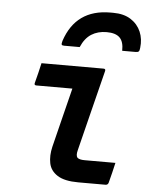

<svg xmlns="http://www.w3.org/2000/svg" viewBox="-55 -844 711 891"><g transform="rotate(5 300.0 -399.0)"><path d="M414 -706Q373 -706 343 -687Q313 -668 295 -626H222Q213 -626 211 -630Q209 -634 213 -648Q263 -798 423 -798H436Q486 -798 518.5 -777Q551 -756 565.5 -722Q580 -688 575 -647Q574 -634 570 -630Q566 -626 556 -626H493Q494 -668 475 -687Q456 -706 414 -706ZM125 -536H414Q425 -536 422 -525Q398 -431 375 -337.5Q352 -244 328 -149Q321 -123 330 -113Q340 -105 363 -105H507Q502 -82 496 -58Q490 -34 484 -11Q481 0 470 0H343Q279 0 246 -21Q213 -42 206 -77Q199 -112 209 -154Q226 -225 243.5 -293Q261 -361 278 -431H110Q99 -431 102 -442Q108 -465 114 -489Q120 -513 125 -536Z"/></g></svg>

Font: Recursive Mn Lnr St SmB
Style: Italic
Weight: 600
Italic angle: -15°
Monospace: yes
Version: Version 1.079;hotconv 1.0.112;makeotfexe 2.5.65598; ttfautoh